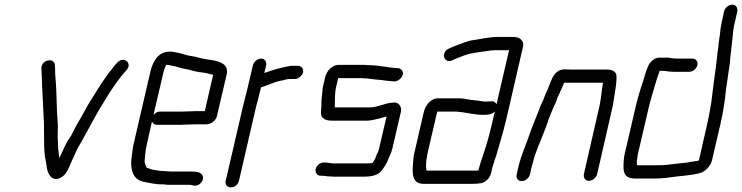

<svg xmlns="http://www.w3.org/2000/svg" viewBox="-20 -757 3193 826"><path d="M158 -463C159 -440 161 -414 161 -390C163 -340 167 -279 169 -229C170 -199 169 -164 170 -134L171 -106C172 -81 180 -55 182 -33C186 -10 202 25 238 9C268 -5 274 -33 290 -67C296 -79 302 -92 308 -107C318 -130 332 -147 342 -169C354 -191 371 -220 383 -243C404 -283 427 -318 450 -356C471 -388 490 -416 515 -445L526 -457C551 -489 508 -517 483 -486L472 -474C465 -465 461 -459 457 -454C443 -439 430 -417 417 -399C401 -376 385 -346 368 -322L352 -294C340 -273 325 -244 311 -222C297 -197 291 -178 275 -157C261 -135 249 -106 237 -80C237 -79 237 -77 236 -76C235 -81 234 -87 233 -94L230 -121L229 -151C227 -168 229 -197 229 -215C228 -234 226 -260 225 -279C224 -325 222 -388 218 -431L217 -451C218 -458 216 -469 216 -477C214 -511 158 -501 158 -463Z M695 -478H696C709 -478 713 -475 726 -473C741 -471 758 -463 774 -461C794 -458 816 -450 835 -447L853 -445L869 -442C878 -440 889 -437 897 -435L861 -279H826C813 -279 778 -277 764 -277H669C658 -277 647 -272 640 -262L684 -449C685 -455 692 -472 695 -478ZM813 -222H866C886 -222 908 -236 913 -257L956 -440C962 -482 927 -492 890 -499L874 -501C868 -502 862 -503 857 -504L843 -507C830 -511 812 -515 797 -517C781 -519 765 -526 750 -529C735 -531 728 -535 710 -535C663 -535 638 -496 627 -449L556 -142C553 -130 551 -119 550 -109C546 -80 543 -63 545 -41C549 -8 560 14 593 24C616 28 643 36 673 36H684C691 37 696 38 702 38H794C801 38 806 39 811 41C835 47 860 22 852 0C847 -15 829 -19 807 -19H715C705 -19 696 -21 686 -21C666 -21 654 -25 637 -27C626 -29 622 -33 612 -35C607 -42 600 -57 603 -72C604 -93 607 -117 613 -142L634 -235C637 -225 645 -220 656 -220H751C765 -220 799 -222 813 -222Z M1068 -476 1044 -374C1038 -350 1030 -319 1024 -294L951 21C947 38 958 49 974 49C990 49 1004 37 1008 21L1081 -295C1087 -320 1096 -351 1101 -374L1103 -381C1129 -389 1161 -405 1189 -410C1199 -411 1213 -417 1223 -417H1249C1263 -417 1281 -432 1284 -446C1287 -461 1276 -474 1262 -474H1233C1193 -468 1153 -456 1117 -443L1125 -476C1128 -491 1119 -505 1104 -505C1088 -505 1072 -492 1068 -476Z M1691 -464H1684C1676 -464 1663 -467 1656 -467C1652 -468 1648 -468 1643 -469C1615 -473 1591 -477 1560 -477C1553 -478 1547 -478 1540 -478H1436C1411 -478 1385 -453 1379 -425L1369 -383C1367 -376 1368 -370 1367 -363C1365 -343 1362 -327 1363 -309L1362 -291C1361 -284 1361 -279 1361 -274C1358 -249 1380 -238 1407 -238H1558C1571 -238 1580 -240 1594 -243C1606 -245 1629 -252 1643 -256L1611 -118C1608 -106 1603 -96 1599 -88L1594 -74C1591 -68 1587 -63 1583 -56C1579 -55 1576 -55 1573 -55C1568 -54 1561 -54 1556 -54H1413C1402 -54 1389 -58 1379 -58H1373C1357 -58 1342 -46 1338 -30C1335 -15 1344 -1 1359 -1H1365C1375 -1 1386 2 1397 2C1404 2 1410 3 1417 3H1543C1578 3 1608 -2 1625 -27C1632 -36 1641 -50 1646 -62C1653 -81 1663 -96 1668 -118L1705 -277C1709 -296 1697 -316 1677 -316C1639 -316 1607 -295 1571 -295H1420V-296C1420 -297 1421 -298 1420 -299C1422 -326 1419 -353 1426 -383L1435 -421H1525C1532 -421 1539 -421 1546 -420C1552 -420 1558 -420 1563 -419C1588 -415 1616 -414 1641 -410C1649 -410 1664 -407 1671 -407H1678C1692 -407 1710 -422 1713 -436C1716 -451 1705 -464 1691 -464Z M2109 -278 2103 -253C2092 -204 2078 -148 2063 -104C2055 -79 2045 -53 2039 -27V-24C2035 -23 2030 -23 2026 -23H1816C1815 -23 1816 -23 1815 -24C1811 -38 1813 -66 1817 -84C1818 -89 1819 -95 1820 -101L1861 -277H1936C1941 -277 1947 -277 1952 -276L1970 -274C1998 -270 2026 -263 2057 -263C2080 -263 2096 -264 2109 -278ZM2070 -320C2065 -320 2061 -320 2056 -321C2037 -325 2010 -326 1990 -330L1972 -333C1964 -334 1956 -334 1949 -334H1863C1835 -334 1810 -306 1803 -274L1763 -101C1761 -94 1760 -87 1759 -80C1755 -27 1743 34 1803 34H2013C2028 34 2036 33 2050 31C2067 27 2087 11 2091 -8C2094 -15 2095 -21 2096 -27C2097 -32 2098 -38 2101 -45L2109 -71C2118 -95 2121 -110 2130 -140C2140 -173 2152 -217 2160 -252L2230 -556C2236 -581 2217 -598 2190 -598H2120C2099 -598 2081 -595 2061 -592C2041 -589 2025 -585 2006 -583C1990 -580 1973 -572 1958 -567C1940 -561 1926 -555 1909 -547C1883 -534 1885 -501 1906 -495C1922 -491 1934 -503 1947 -507C1966 -514 1986 -523 2006 -527L2056 -535L2074 -537C2085 -539 2096 -541 2107 -541H2170L2116 -308C2108 -327 2093 -320 2070 -320Z M2260 -7 2266 -34C2267 -39 2269 -47 2273 -59C2275 -69 2278 -79 2281 -88C2299 -141 2326 -196 2342 -249C2346 -259 2351 -269 2354 -278C2360 -296 2368 -306 2374 -323C2375 -328 2377 -334 2379 -339C2390 -360 2398 -381 2407 -401H2574C2573 -393 2571 -384 2570 -375C2567 -350 2564 -321 2557 -292L2492 -8C2489 7 2498 21 2513 21C2529 21 2545 8 2549 -8L2614 -292C2617 -303 2618 -314 2620 -325C2625 -361 2634 -399 2632 -430C2631 -450 2614 -458 2588 -458H2431C2424 -458 2418 -458 2411 -459C2380 -459 2362 -438 2352 -412C2351 -409 2349 -405 2347 -400C2342 -386 2339 -381 2334 -367L2327 -352C2323 -344 2321 -336 2318 -329L2311 -314C2307 -307 2304 -298 2300 -287C2287 -256 2277 -227 2264 -196C2247 -143 2222 -92 2209 -34L2203 -7C2199 9 2208 22 2224 22C2240 22 2256 9 2260 -7Z M2958 -505H2895C2889 -505 2883 -505 2877 -506C2864 -506 2856 -511 2843 -509H2815C2797 -509 2778 -492 2771 -478C2759 -455 2754 -429 2744 -400C2731 -360 2721 -327 2711 -282L2667 -93C2665 -86 2665 -80 2664 -73C2660 -24 2658 11 2714 11H2794C2810 11 2833 10 2848 8L2870 5C2912 -1 2952 -2 2990 -12C3012 -17 3037 -42 3043 -67L3080 -226C3091 -275 3099 -324 3103 -369C3109 -409 3114 -448 3120 -486C3122 -519 3128 -557 3131 -590C3133 -611 3134 -628 3139 -651L3152 -708C3155 -723 3146 -737 3131 -737C3115 -737 3099 -724 3095 -708L3083 -652C3081 -643 3080 -634 3079 -626C3078 -607 3072 -581 3071 -564C3071 -550 3065 -527 3065 -512L3061 -478C3054 -424 3046 -370 3040 -316C3035 -285 3030 -257 3023 -226L2987 -68C2986 -64 2958 -62 2954 -61L2938 -58C2926 -56 2914 -56 2900 -54C2870 -50 2841 -46 2808 -46H2721C2719 -55 2719 -66 2722 -78C2722 -83 2723 -88 2724 -93L2768 -282C2772 -299 2775 -313 2779 -326C2792 -368 2802 -411 2817 -449C2817 -450 2817 -451 2818 -452H2838C2849 -450 2867 -448 2881 -448H2944C2960 -448 2976 -460 2980 -476C2984 -492 2974 -505 2958 -505Z"/></svg>

Font: Electronic
Style: It
Weight: 400
Version: Version 1.011